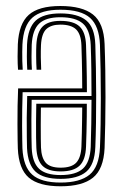

<svg xmlns="http://www.w3.org/2000/svg" viewBox="-20 -628 424 655"><path d="M186 -607.5Q260.5 -607.5 297.2 -578.5Q334 -549.5 336.8 -478.2Q338.5 -434 339.2 -387.8Q340 -341.5 339.9 -295.5Q339.8 -249.5 339 -205.8Q338.2 -162 336.8 -123Q333.5 -51 297.1 -21.8Q260.8 7.5 186.8 7.5Q112.5 7.5 78.1 -22.1Q43.8 -51.8 40.8 -121.5Q40.5 -129 40.1 -151.4Q39.8 -173.8 39.6 -204.4Q39.5 -235 40 -267.2Q40.5 -299.5 41.8 -326.5H260.5Q260.5 -353.2 260.1 -377.4Q259.8 -401.5 259.2 -425Q258.8 -448.5 257.8 -473.2Q256.5 -511 239.8 -527.5Q223 -544 186 -544Q154.5 -544 138.1 -528.8Q121.8 -513.5 119.8 -474Q119 -456.2 119.2 -432.6Q119.5 -409 120.5 -390.2H104.8Q103.5 -411.8 103.4 -435.6Q103.2 -459.5 104 -474.5Q106.2 -518.5 125.5 -537.6Q144.8 -556.8 186 -556.8Q231.8 -556.8 251.9 -537.2Q272 -517.8 273.5 -473.8Q274.5 -446.8 275.1 -419.1Q275.8 -391.5 276.1 -364.9Q276.5 -338.2 276.5 -313.5H57.2Q56.2 -286.5 55.8 -256.5Q55.2 -226.5 55.4 -198.8Q55.5 -171 55.9 -150.5Q56.2 -130 56.5 -122.2Q59.5 -59.5 89.8 -32.4Q120 -5.2 186.8 -5.2Q252.8 -5.2 285.5 -32Q318.2 -58.8 321 -125.2Q322.5 -159.8 323.2 -202.9Q324 -246 324 -293Q324 -340 323.2 -386.9Q322.5 -433.8 321 -475.2Q318.5 -538.8 287.5 -566.8Q256.5 -594.8 186 -594.8Q120.8 -594.8 90.2 -567.6Q59.8 -540.5 56.5 -476.2Q56 -465.8 55.9 -450.6Q55.8 -435.5 56.1 -419.4Q56.5 -403.2 57.5 -390.2H41.5Q40 -409.5 40 -435.2Q40 -461 40.8 -477Q44.2 -547 78 -577.2Q111.8 -607.5 186 -607.5ZM186 -582.2Q244.8 -582.2 274 -558.5Q303.2 -534.8 305.2 -475.5Q306.5 -439 307.2 -394.6Q308 -350.2 308.1 -303.1Q308.2 -256 307.5 -210.6Q306.8 -165.2 305.2 -126.2Q302.8 -66.2 274 -42Q245.2 -17.8 186.8 -17.8Q128.2 -17.8 101.6 -42.1Q75 -66.5 72.2 -122.5Q72 -132 71.5 -160.1Q71 -188.2 71.2 -225.8Q71.5 -263.2 72.8 -300.5H292.2Q292.2 -344.8 291.6 -390.6Q291 -436.5 289.5 -474.5Q287.2 -526.5 262.5 -547.9Q237.8 -569.2 186 -569.2Q137 -569.2 113.9 -547.8Q90.8 -526.2 88.2 -475.2Q87.5 -459.8 87.5 -434.9Q87.5 -410 88.8 -390.2H73Q71.8 -410.5 71.6 -435.1Q71.5 -459.8 72.2 -475.8Q75.2 -532.8 101.6 -557.5Q128 -582.2 186 -582.2ZM292.2 -287.5H88Q87.2 -254.5 87.1 -220.6Q87 -186.8 87.4 -160.5Q87.8 -134.2 88.2 -123.5Q90.2 -74 113.2 -52.4Q136.2 -30.8 186.8 -30.8Q239.2 -30.8 263.2 -53Q287.2 -75.2 289.5 -127Q290.8 -163.8 291.4 -205.8Q292 -247.8 292.2 -287.5ZM276.2 -274.2Q276.2 -255.8 276 -230.8Q275.8 -205.8 275.1 -178.9Q274.5 -152 273.5 -127.8Q271.8 -82.2 251.4 -62.8Q231 -43.2 186.8 -43.2Q144.5 -43.2 125.2 -62.1Q106 -81 104 -124Q103.5 -134.8 103.1 -158.8Q102.8 -182.8 103 -213.4Q103.2 -244 103.8 -274.2ZM260.5 -261.2H119.5Q119 -231.2 119 -203.2Q119 -175.2 119.2 -154.4Q119.5 -133.5 119.8 -125Q121.2 -90 136 -73Q150.8 -56 186.8 -56Q224.2 -56 240.2 -73.2Q256.2 -90.5 257.8 -128.2Q258.8 -152 259.2 -174Q259.8 -196 260 -217.6Q260.2 -239.2 260.5 -261.2Z"/></svg>

Font: Big Shoulders Inline Text Thin
Style: Regular
Weight: 400
Version: Version 2.002